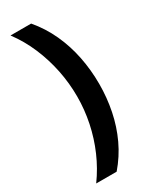

<svg xmlns="http://www.w3.org/2000/svg" viewBox="-223 -767 783 979"><g transform="rotate(-30 169.0 -278.0)"><path d="M298.4 -274Q298.4 -194 282.9 -117Q267.4 -40 234.9 29.5Q202.4 99 151.4 158H31Q76 96 106.7 25.2Q137.4 -45.5 153.2 -121.7Q169 -198 169 -275Q169 -354 153.3 -431Q137.5 -508 106.9 -580Q76.3 -652 30 -714H151.4Q202.4 -654 234.9 -583Q267.4 -512 282.9 -434Q298.4 -356 298.4 -274Z"/></g></svg>

Font: Noto Sans Hebrew
Style: Regular
Weight: 400
Designer: Monotype Design Team
Foundry: Monotype Imaging Inc.
Version: Version 2.003;January 10, 2023;FontCreator 14.0.0.2877 64-bi